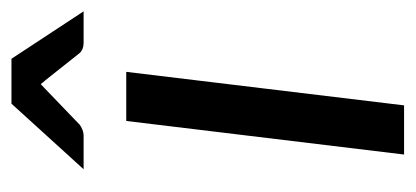

<svg xmlns="http://www.w3.org/2000/svg" viewBox="-212 -502 715 330"><g transform="rotate(-90 145.0 -337.5)"><path d="M18.6 0ZM186 -477.5 128.4 0H43.9L101.6 -477.5ZM290 -550.8H235.4Q230 -550.8 225.3 -552.7Q220.7 -554.7 218.3 -557.6L171.4 -616.7Q168 -620.1 165 -624.5L157.2 -617.2L95.2 -557.6Q92.3 -555.2 86.9 -553Q81.5 -550.8 76.2 -550.8H18.6L131.3 -674.8H208.5Z"/></g></svg>

Font: Carlito
Style: Italic
Weight: 400
Italic angle: -7°
Designer: Lukasz Dziedzic
Foundry: tyPoland Lukasz Dziedzic
Version: Version 1.104